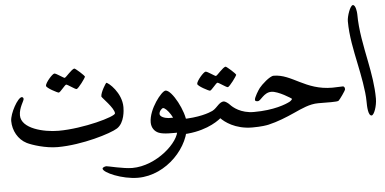

<svg xmlns="http://www.w3.org/2000/svg" viewBox="-56 -754 2215 1105"><g transform="rotate(-5 1051.5 -201.0)"><path d="M217 -333.4C217 -350.6 259.6 -399.5 271.2 -399.5C281.7 -399.5 321.9 -369.6 328.1 -369.6C335.8 -369.6 372.8 -417.9 388.7 -417.9C393.5 -417.9 445.1 -373 445.1 -365.7C445.1 -361.6 401.4 -299.5 390.6 -299.5C381.6 -299.5 341.2 -330.1 333.4 -330.1C325.8 -330.1 296 -288.1 286.9 -288.1C280.1 -288.1 217 -320.6 217 -333.4Z M0 -148.8C0 -192.2 49.2 -280.7 72.5 -280.7C80.1 -280.7 82.2 -272.1 82.2 -269.4C82.2 -257.9 52.8 -221.1 52.8 -176.9C52.8 -99.9 182.1 -69.2 266.4 -69.2C411.6 -69.2 598.9 -122.3 598.9 -141.1C598.9 -172.2 529 -238.3 529 -244.2C529 -269.7 562.3 -320.3 564.1 -320.3C576.3 -320.3 650.4 -255.9 650.4 -172.6C650.4 -154.5 647.6 -82.6 603 -53.4C564.7 -28.3 395.7 23.9 252.8 23.9C184.4 23.9 105.9 -1.5 77.6 -15.8C28.9 -40.4 0 -93.9 0 -148.8Z M500 170C500 162.8 515.2 158 523 158C531.1 158 620.8 181 671 181C811.5 181 948 55.5 948 -17C948 -80 895.8 -147 877 -147C870.6 -147 854 -131.2 854 -115C854 -98.8 880.3 -89 904 -87C904 -87 951.3 -87 975 -87C980 -87 980 -87 972 -43C964 1 964 1 959 1C918.8 1 868.8 3.5 840 -8C815.5 -17.7 799 -40.5 799 -71C799 -147.5 877.4 -246 900 -246C936.6 -246 1005.3 -117.5 1005.3 -49.2C1005.3 85.4 865.1 240 699 240C607.6 240 500 192.9 500 170Z M1085 -268.4C1085 -285.6 1127.6 -334.5 1139.2 -334.5C1149.7 -334.5 1189.9 -304.6 1196.1 -304.6C1203.8 -304.6 1240.8 -352.9 1256.7 -352.9C1261.5 -352.9 1313.1 -308 1313.1 -300.7C1313.1 -296.6 1269.4 -234.5 1258.6 -234.5C1249.6 -234.5 1209.2 -265.1 1201.4 -265.1C1193.8 -265.1 1164 -223.1 1154.9 -223.1C1148.1 -223.1 1085 -255.6 1085 -268.4Z M1228.2 -154.6C1236 -154.6 1252.5 -143.4 1262 -133C1276.7 -116.8 1321 -79 1396 -79C1401 -79 1401 -79 1393 -35C1385 9 1385 9 1380 9C1279.4 9 1220.1 -39.3 1200.3 -60C1173.8 -37.8 1094.1 14 959 14C954 14 954 14 962 -30C970 -74 970 -74 975 -74C1077.4 -74 1137.7 -96.3 1157.9 -105.9C1173.7 -113.4 1184.8 -127.8 1197.7 -139.6C1206.4 -147.5 1216.5 -154.6 1228.2 -154.6Z M1474 1C1463.7 3.4 1432.6 9 1380 9C1375 9 1375 9 1383 -35C1391 -79 1391 -79 1396 -79C1513.6 -79 1582.9 -107.7 1606 -120C1612.9 -123.7 1621 -132.5 1621 -135C1621 -137.6 1544.6 -186 1506 -186C1461 -186 1442.2 -139 1424 -139C1413.6 -139 1408 -141.3 1408 -148C1408 -162.7 1433 -202.4 1442 -214C1455.9 -231.9 1504.6 -277 1527 -277C1632.9 -277 1701.4 -179 1858 -179C1878.3 -179 1898.7 -181 1919 -181C1926.5 -181 1930 -172.5 1930 -164C1930 -156.3 1893.3 -105.6 1887 -101C1878.3 -94.6 1823.3 -97 1769 -97C1718.9 -97 1672.7 -74.6 1627.1 -54.1C1577.5 -31.8 1527 -11.3 1474 1Z M2069.2 0C2048.9 0 2047 -53.3 2047 -83.9C2047 -143.7 2027.7 -240.6 2015.6 -299.1C1998.4 -382.8 1980 -466.8 1980 -552.3C1980 -580.5 2001.3 -642.3 2016.9 -642.3C2033.4 -642.3 2037.7 -597.8 2037.7 -589C2037.7 -494.8 2057.8 -402.3 2075.8 -309.9C2089.6 -238.9 2102.2 -167.4 2102.2 -95.1C2102.2 -51.7 2083.4 0 2069.2 0Z"/></g></svg>

Font: DigitalKhatt Madina Quranic
Style: Regular
Weight: 400
Designer: Amine Anane
Version: Version 0.1